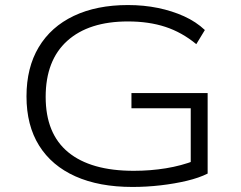

<svg xmlns="http://www.w3.org/2000/svg" viewBox="-20 -733 956 761"><path d="M505 8Q373 8 279 -34Q185 -76 135 -156Q85 -236 85 -351Q85 -465 133.5 -546Q182 -627 272.5 -670Q363 -713 487 -713Q550 -713 606 -701.5Q662 -690 709.5 -668.5Q757 -647 792 -614L758 -558Q701 -605 635.5 -626.5Q570 -648 487 -648Q332 -648 246.5 -571Q161 -494 161 -349Q161 -203 250.5 -129.5Q340 -56 510 -56Q576 -56 637.5 -66Q699 -76 753 -97L736 -69V-304H501V-364H803V-45Q769 -28 721 -16.5Q673 -5 617 1.5Q561 8 505 8Z"/></svg>

Font: Nunito Sans 10pt Expanded Light
Style: Regular
Weight: 300
Width: 7
Designer: Vernon Adams
Foundry: Vernon Adams
Version: Version 3.101;gftools[0.9.27]